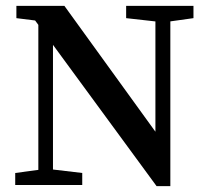

<svg xmlns="http://www.w3.org/2000/svg" viewBox="-20 -632 713 656"><path d="M32 0V-41L129 -54H151L261 -41V0ZM111 0V-589H161V0ZM411 -570V-612H641V-570L548 -557H527ZM515 4 100 -562 36 -570V-612H200L511 -182V-612H562V4Z"/></svg>

Font: Lisu Bosa SemiBold
Style: Regular
Weight: 600
Designer: David Morse, Annie Olsen, Victor Gaultney, Frank Grießhammer (Latin)
Foundry: SIL International
Version: Version 2.000